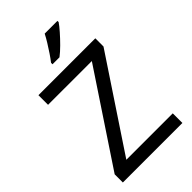

<svg xmlns="http://www.w3.org/2000/svg" viewBox="-278 -1036 1129 1129"><g transform="rotate(-45 286.0 -472.0)"><path d="M533 0H38V-68L414 -634H50V-714H523V-646L147 -80H533ZM438 -934Q426 -916 401 -887.5Q376 -859 347.5 -830.5Q319 -802 295 -784H237V-796Q252 -815 269.5 -841Q287 -867 304 -894.5Q321 -922 332 -944H438Z"/></g></svg>

Font: RS Noto Sans
Style: Regular
Weight: 400
Designer: Monotype Design Team
Foundry: Monotype Imaging Inc.
Version: Version 3.10